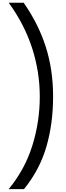

<svg xmlns="http://www.w3.org/2000/svg" viewBox="-20 -920 478 1393"><path d="M43 452.1Q161.1 308.6 214.8 135.7Q268.6 -37.1 268.6 -218.8Q268.6 -399.4 212.9 -571.3Q157.2 -743.2 43 -900.4H151.4Q257.8 -749 311.5 -582Q365.2 -415 365.2 -218.8Q365.2 -24.4 316.9 143.1Q268.6 310.5 154.3 452.1Z"/></svg>

Font: Padauk
Style: Bold
Weight: 700
Designer: Debbi Hosken, Becca Hirsbrunner Spalinger
Foundry: SIL International
Version: Version 5.003